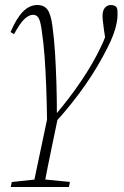

<svg xmlns="http://www.w3.org/2000/svg" viewBox="-20 -496 494 766"><path d="M23 250 27 230 131 219H149L259 230L255 250ZM111 250 170 -30 214 -39 208 -12Q197 43 187 89Q177 135 169.5 174.5Q162 214 155 250ZM168 3Q167 -80 164.5 -146.5Q162 -213 158 -269Q154 -325 146 -378Q141 -413 133.5 -425Q126 -437 112 -437Q97 -437 79.5 -422Q62 -407 36 -360L22 -368Q46 -424 72 -450Q98 -476 129 -476Q156 -476 169.5 -457.5Q183 -439 189 -393Q196 -342 199.5 -285.5Q203 -229 205 -166.5Q207 -104 207 -34H198L202 -39Q230 -72 255.5 -105.5Q281 -139 304 -173Q327 -207 347 -241.5Q367 -276 384 -312Q392 -328 398 -344.5Q404 -361 410 -383L403 -323L395 -375Q393 -393 391 -407.5Q389 -422 389 -431Q389 -454 398.5 -465Q408 -476 422 -476Q430 -476 436 -473.5Q442 -471 445 -467Q448 -461 448.5 -454.5Q449 -448 449 -437Q449 -422 445 -402Q441 -382 432 -357.5Q423 -333 407 -302Q391 -270 369.5 -233.5Q348 -197 321 -158Q294 -119 261 -78Q228 -37 190 4L173 7Z"/></svg>

Font: Source Serif 4 36pt Light
Style: Italic
Weight: 300
Italic angle: -12°
Designer: Frank Grießhammer
Foundry: Adobe Systems Incorporated
Version: Version 4.004;hotconv 1.0.116;makeotfexe 2.5.65601